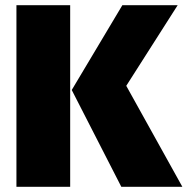

<svg xmlns="http://www.w3.org/2000/svg" viewBox="-20 -716 719 736"><path d="M249 0H43V-696H249ZM464 -387 679 0H445L255 -371L449 -696H661Z"/></svg>

Font: FiraGO Heavy
Style: Regular
Weight: 900
Designer: bBox Type
Foundry: bBox Type GmbH
Version: Version 1.001